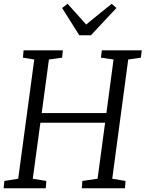

<svg xmlns="http://www.w3.org/2000/svg" viewBox="-20 -1014 784 1034"><path d="M-0.5 0 3.5 -39.5 78 -51.5 164.5 -693.5 103.5 -703.5 107 -743H318.5L314.5 -703.5L243.5 -693.5L204.5 -405H553L591.5 -693.5L523.5 -703.5L528.5 -743H743.5L738.5 -703.5L670.5 -693.5L584.5 -51.5L656 -39.5L653 0H420.5L423.5 -39.5L505.5 -51.5L546 -353H197.5L156.5 -51.5L229.5 -39.5L226.5 0ZM407 -824 314.5 -971 344 -993.5Q369 -966 394 -938Q419 -910 444 -882Q478 -910 512.5 -937.8Q547 -965.5 581.5 -993.5L607 -971L469.5 -824Z"/></svg>

Font: Merriweather 20pt Light
Style: Italic
Weight: 300
Italic angle: -7.8°
Version: Version 2.101